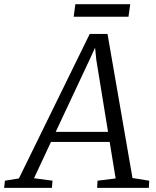

<svg xmlns="http://www.w3.org/2000/svg" viewBox="-80 -914 761 934"><path d="M-60 0 -56 -35 12 -46 356.5 -749H443L564.5 -48L646 -35L644 0H392.5L394.5 -35L482.5 -46L453.5 -223.5H168L85.5 -47L175.5 -35L172.5 0ZM191 -272.5H445.5L388.5 -623L382.5 -682L358 -628.5ZM286.5 -893.5H553.5L545 -832.5H278.5Z"/></svg>

Font: Merriweather Light
Style: Italic
Weight: 300
Italic angle: -7.8°
Designer: Eben Sorkin
Foundry: Eben Sorkin
Version: Version 2.101